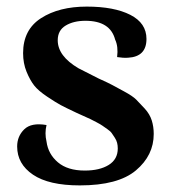

<svg xmlns="http://www.w3.org/2000/svg" viewBox="-20 -548 514 582"><path d="M222 14Q128 14 80 -18.5Q32 -51 32 -104Q32 -135 53.5 -156Q75 -177 121 -169Q115 -144 121 -119Q126 -81 155.5 -56Q185 -31 237 -31Q282 -31 309.5 -48Q337 -65 337 -98Q337 -107 335 -115Q333 -123 328 -130.5Q323 -138 319 -144Q315 -150 305.5 -156.5Q296 -163 290.5 -167Q285 -171 272.5 -177.5Q260 -184 254 -187Q248 -190 233 -196.5Q218 -203 212 -206Q178 -222 164 -229.5Q150 -237 123 -255Q96 -273 83.5 -289Q71 -305 60.5 -330.5Q50 -356 50 -387Q50 -458 104.5 -493Q159 -528 243 -528Q326 -528 375 -503Q424 -478 424 -430Q424 -376 368 -373Q353 -372 335 -375Q339 -407 329 -428Q314 -485 239 -485Q203 -485 179 -470.5Q155 -456 155 -426Q155 -378 218 -341Q233 -333 279 -310Q310 -296 320 -290.5Q330 -285 356 -271Q382 -257 393 -246Q404 -235 419 -218.5Q434 -202 440 -183Q446 -164 446 -142Q446 -77 392 -31.5Q338 14 222 14Z"/></svg>

Font: Arima Koshi Semi Bold
Style: Regular
Weight: 600
Designer: Joana Correia and Natanael Gama
Foundry: NDISCOVER
Version: Version 1.019;PS 001.019;hotconv 1.0.88;makeotf.lib2.5.64775